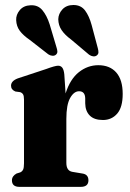

<svg xmlns="http://www.w3.org/2000/svg" viewBox="-20 -728 506 748"><path d="M230.5 -438.5 235.5 -364Q253 -419.5 287.2 -446.8Q321.5 -474 363 -474Q408 -474 433 -445.5Q458 -417 458 -362Q458 -310 436.5 -285.2Q415 -260.5 381 -260.5Q347 -260.5 329.8 -277.8Q312.5 -295 312 -325.5V-344.5Q311.5 -372.5 288 -372.5Q268 -372.5 253.2 -346.2Q238.5 -320 238.5 -265V-93.5Q238.5 -62.5 262 -58.5L301 -52Q324.5 -48.5 324.5 -25.5Q324.5 0 294.5 0H56Q26.5 0 26.5 -25.5Q26.5 -42 44.5 -52L59 -56.5Q66.5 -60 70 -67.2Q73.5 -74.5 73.5 -92V-340Q73.5 -354.5 69.8 -360.5Q66 -366.5 58.5 -369L40 -371.5Q23 -378.5 23 -394Q23 -412.5 49 -422.5L159.5 -459Q194.5 -472 206.5 -472Q216.5 -472 222.5 -464.5Q228.5 -457 230.5 -438.5ZM337 -630.5 361 -540.5Q363.5 -531.5 363.5 -524.2Q363.5 -517 357 -512Q351 -507.5 342.8 -508.5Q334.5 -509.5 327 -515L257 -574Q232 -592.5 219.8 -611Q207.5 -629.5 207 -653Q207.5 -674.5 223.2 -691.5Q239 -708.5 266 -708.5Q295.5 -708.5 311.5 -687Q327.5 -665.5 337 -630.5ZM173.5 -633 200 -544Q203 -535 203.5 -527.8Q204 -520.5 198 -515Q192 -510 183.8 -510.8Q175.5 -511.5 168 -516.5L96 -572.5Q70.5 -590 57.2 -607.8Q44 -625.5 43 -649.5Q42 -670.5 57 -688.5Q72 -706.5 99 -707.5Q128 -709 145.2 -688.2Q162.5 -667.5 173.5 -633Z"/></svg>

Font: Fraunces 72pt S050
Style: Bold
Weight: 700
Version: Version 1.000; ttfautohint (v1.8.3)